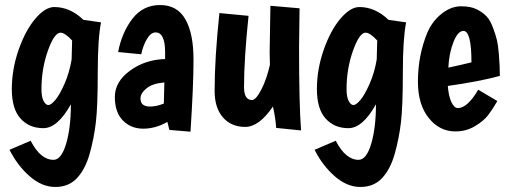

<svg xmlns="http://www.w3.org/2000/svg" viewBox="-20 -502 2025 764"><path d="M193 134Q224 134 243 70.5Q262 7 262 -87Q209 8 152.5 8Q96 8 61.5 -30.5Q27 -69 27 -147.5Q27 -226 54 -303.5Q81 -381 120.5 -427.5Q160 -474 196 -474Q259 -474 312 -423L382 -413Q369 -348 369 -213.5Q369 -79 361.5 -15.5Q354 48 337 109Q320 170 287 206Q254 242 200 242Q146 242 97 198.5Q48 155 18 94L102 58Q141 134 193 134ZM221 -372Q196 -372 170.5 -300Q145 -228 145 -147Q145 -116 153.5 -100Q162 -84 172.5 -84Q183 -84 200 -104Q217 -124 236.5 -168Q256 -212 265 -265L267 -341Q238 -372 221 -372Z M738 22 654 15 646 -17Q599 10 550 10Q501 10 469 -22.5Q437 -55 437 -116Q437 -177 497.5 -221Q558 -265 637 -267V-294Q637 -373 599 -373Q580 -373 564.5 -346.5Q549 -320 542 -286L450 -295Q465 -373 507 -427.5Q549 -482 617 -482Q685 -482 717.5 -425.5Q750 -369 750 -265Q750 -161 738 22ZM539 -110Q539 -78 577 -78Q603 -78 632 -90L634 -174Q587 -170 563 -150.5Q539 -131 539 -110Z M1172 -469 1170 -311Q1170 -88 1178 17L1079 7Q1076 -35 1066 -78Q1011 3 955.5 3Q900 3 867 -35Q834 -73 834 -140Q834 -270 853 -450L969 -439Q951 -268 951 -155Q951 -104 983 -104Q998 -104 1019.5 -145Q1041 -186 1054 -244Q1053 -266 1053 -296Q1053 -326 1056 -479Z M1407 134Q1438 134 1457 70.5Q1476 7 1476 -87Q1423 8 1366.5 8Q1310 8 1275.5 -30.5Q1241 -69 1241 -147.5Q1241 -226 1268 -303.5Q1295 -381 1334.5 -427.5Q1374 -474 1410 -474Q1473 -474 1526 -423L1596 -413Q1583 -348 1583 -213.5Q1583 -79 1575.5 -15.5Q1568 48 1551 109Q1534 170 1501 206Q1468 242 1414 242Q1360 242 1311 198.5Q1262 155 1232 94L1316 58Q1355 134 1407 134ZM1435 -372Q1410 -372 1384.5 -300Q1359 -228 1359 -147Q1359 -116 1367.5 -100Q1376 -84 1386.5 -84Q1397 -84 1414 -104Q1431 -124 1450.5 -168Q1470 -212 1479 -265L1481 -341Q1452 -372 1435 -372Z M1802 -72Q1840 -72 1883 -145L1959 -100Q1940 -67 1922.5 -44Q1905 -21 1870 0Q1835 21 1792 21Q1729 21 1686 -32.5Q1643 -86 1643 -177Q1643 -281 1680 -371Q1700 -418 1737.5 -447.5Q1775 -477 1814.5 -477Q1854 -477 1878 -464.5Q1902 -452 1916.5 -436.5Q1931 -421 1942 -391Q1953 -361 1957.5 -342Q1962 -323 1965 -287Q1969 -239 1969 -200Q1889 -178 1762 -160Q1765 -120 1776 -96Q1787 -72 1802 -72ZM1824 -379Q1802 -379 1784.5 -335Q1767 -291 1764 -233Q1817 -244 1856 -254Q1856 -379 1824 -379Z"/></svg>

Font: Boogaloo
Style: Regular
Weight: 400
Designer: John Vargas Beltran
Foundry: John Vargas Beltran
Version: Version 1.002